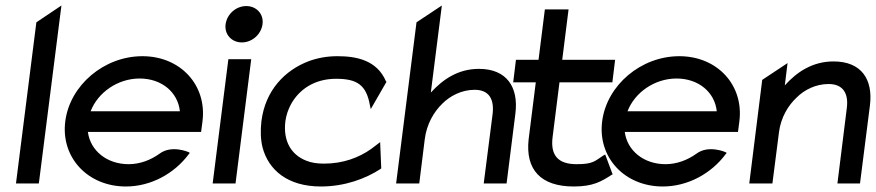

<svg xmlns="http://www.w3.org/2000/svg" viewBox="-20 -666 3180 697"><path d="M121 0 203 -646 112 -585 38 0Z M710 -187 715 -225C732 -356 636 -462 497 -462C358 -462 234 -357 217 -226C200 -95 298 11 437 11C528 11 613 -36 665 -106L669 -111L664 -114C664 -114 603 -141 559 -108C527 -85 488 -70 447 -70C368 -70 308 -119 299 -187ZM309 -262C335 -330 407 -381 487 -381C567 -381 626 -331 633 -262Z M858 -512C895 -512 928 -541 933 -578C938 -615 911 -644 874 -644C837 -644 804 -615 799 -578C794 -541 821 -512 858 -512ZM892 -451H809L752 0H835Z M1326 -270 1383 -369 1381 -371C1348 -449 1271 -462 1205 -462C1168 -462 1134 -456 1101 -444C1014 -411 943 -338 929 -226C925 -192 926 -160 933 -131C955 -48 1025 11 1145 11C1231 11 1307 -17 1362 -53L1364 -55L1360 -150L1327 -125C1283 -94 1226 -72 1156 -72C1132 -72 1110 -75 1091 -83C1038 -104 1007 -153 1016 -226C1019 -248 1026 -268 1036 -287C1065 -340 1120 -380 1200 -380C1276 -380 1310 -358 1323 -283Z M1851 -254C1863 -349 1820 -416 1719 -416C1642 -416 1587 -377 1544 -330L1584 -646L1492 -585L1418 0H1502L1522 -161C1529 -216 1555 -260 1586 -290C1613 -317 1655 -340 1703 -340C1757 -340 1775 -304 1768 -250L1736 0H1819Z M2204 -33 2177 -105 2171 -102C2139 -81 2133 -70 2073 -70C2004 -70 1978 -104 1986 -168L2011 -367H2203L2213 -449H2021L2044 -632H1958L1935 -449H1853L1843 -367H1925L1899 -160C1887 -50 1943 11 2063 11C2134 11 2164 -8 2200 -31Z M2659 -187 2664 -225C2681 -356 2585 -462 2446 -462C2307 -462 2183 -357 2166 -226C2149 -95 2247 11 2386 11C2477 11 2562 -36 2614 -106L2618 -111L2613 -114C2613 -114 2552 -141 2508 -108C2476 -85 2437 -70 2396 -70C2317 -70 2257 -119 2248 -187ZM2258 -262C2284 -330 2356 -381 2436 -381C2516 -381 2575 -331 2582 -262Z M3138 -283C3150 -378 3107 -443 3006 -443C2929 -443 2872 -404 2829 -356L2839 -437L2747 -376L2700 0H2784L2808 -187C2815 -240 2841 -283 2872 -312C2899 -339 2940 -361 2988 -361C3042 -361 3061 -325 3054 -273L3020 0H3102Z"/></svg>

Font: Charger
Style: BdIt
Weight: 400
Designer: Jasper
Foundry: Cannot Into Space Fonts
Version: Version 0.98